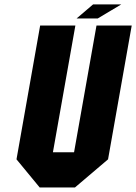

<svg xmlns="http://www.w3.org/2000/svg" viewBox="-20 -832 604 852"><path d="M564.5 -718.8 459.5 -125 312.5 0H156.2L53.2 -125L158.2 -718.8H314.5L214.8 -156.2H308.6L408.2 -718.8ZM413.6 -750H319.8L393.1 -812.5H518.1Z"/></svg>

Font: Signwood
Style: Italic
Weight: 400
Italic angle: -10°
Designer: GGBotNet
Foundry: GGBotNet
Version: 0.95